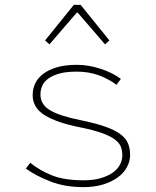

<svg xmlns="http://www.w3.org/2000/svg" viewBox="-20 -756 640 788"><path d="M322 12Q247 12 187.5 -11Q128 -34 86 -64L104 -88Q143 -56 194 -36Q245 -16 324 -16Q363 -16 392.5 -24.5Q422 -33 442 -47Q462 -61 472 -79.5Q482 -98 482 -118Q482 -135 477 -151Q472 -167 454 -181.5Q436 -196 401 -209Q366 -222 306 -234Q215 -252 164.5 -282.5Q114 -313 114 -366Q114 -391 124.5 -413.5Q135 -436 157.5 -453Q180 -470 214 -480Q248 -490 296 -490Q342 -490 392 -474Q442 -458 476 -432L458 -408Q426 -432 385.5 -447Q345 -462 294 -462Q252 -462 223.5 -454Q195 -446 177.5 -433Q160 -420 153 -403Q146 -386 146 -368Q146 -327 185.5 -303.5Q225 -280 310 -263Q373 -250 412.5 -236Q452 -222 474.5 -205Q497 -188 505.5 -167Q514 -146 514 -120Q514 -94 501 -70Q488 -46 463.5 -28Q439 -10 403.5 1Q368 12 322 12ZM183 -574 165 -590 283 -736H311L429 -590L411 -574L299 -704H295Z"/></svg>

Font: Source Code Pro ExtraLight
Style: Regular
Weight: 200
Monospace: yes
Designer: Paul D. Hunt, Teo Tuominen
Foundry: Adobe Systems Incorporated
Version: Version 2.030;PS 1.000;hotconv 16.6.51;makeotf.lib2.5.65220